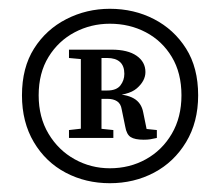

<svg xmlns="http://www.w3.org/2000/svg" viewBox="-20 -732 502 437"><path d="M337 -436V-418Q328 -416 322 -415Q316 -414 307 -414Q287 -414 277.5 -420Q268 -426 265 -444L257 -483Q255 -496 246.5 -501.5Q238 -507 225 -507H189V-526H224Q245 -526 254 -537.5Q263 -549 263 -564Q263 -582 253 -591Q243 -600 224 -600H189V-619H234Q271 -619 291 -605Q311 -591 311 -568Q311 -548 291.5 -531Q272 -514 224 -514L235 -518Q267 -518 284.5 -508Q302 -498 306 -476L316 -427L289 -441ZM181 -441H190L238 -436V-418H137V-436ZM181 -596 137 -600V-619H187V-596ZM68 -515Q68 -465 90.5 -427.5Q113 -390 150 -369.5Q187 -349 230 -349Q275 -349 312 -369.5Q349 -390 371 -427.5Q393 -465 393 -515Q393 -566 371 -602.5Q349 -639 312 -658.5Q275 -678 230 -678Q187 -678 150 -658.5Q113 -639 90.5 -602.5Q68 -566 68 -515ZM164 -418V-619H211V-418ZM30 -515Q30 -578 57.5 -621.5Q85 -665 131 -688.5Q177 -712 230 -712Q285 -712 330.5 -688.5Q376 -665 403.5 -621.5Q431 -578 431 -515Q431 -454 403.5 -408.5Q376 -363 330.5 -339Q285 -315 230 -315Q175 -315 129.5 -339Q84 -363 57 -408.5Q30 -454 30 -515Z"/></svg>

Font: Source Serif 4 18pt Medium
Style: Regular
Weight: 500
Designer: Frank Grießhammer
Foundry: Adobe Systems Incorporated
Version: Version 4.004;hotconv 1.0.116;makeotfexe 2.5.65601